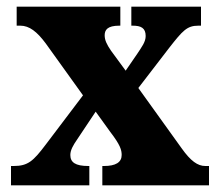

<svg xmlns="http://www.w3.org/2000/svg" viewBox="-20 -556 655 576"><path d="M13 0H248V-58H245C206 -58 191 -69 191 -91C191 -106 200 -121 211 -137L267 -221L311 -160C341 -121 345 -106 345 -91C345 -69 327 -58 292 -58H287V0H607V-58H596C573 -58 552 -73 525 -111L395 -292L488 -413C528 -464 541 -479 575 -479H583V-536H374V-479H378C403 -479 417 -472 417 -448C417 -430 405 -415 392 -395L357 -344L313 -404C300 -423 294 -436 294 -450C294 -466 302 -479 338 -479H341V-536H30V-479H41C68 -479 91 -461 117 -426L229 -270L117 -122C80 -73 64 -58 21 -58H13Z"/></svg>

Font: Noto Serif Georgian Condensed Black
Style: Regular
Weight: 900
Width: 3
Designer: Monotype Design Team, Akaki Razmadze
Foundry: Google LLC
Version: Version 2.003